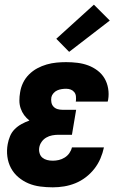

<svg xmlns="http://www.w3.org/2000/svg" viewBox="-20 -794 540 822"><path d="M206 8Q179 8 152 4.5Q125 1 101.5 -9Q78 -19 58.5 -35.5Q39 -52 27 -74.5Q15 -97 11.5 -123.5Q8 -150 13 -177Q16 -194 23 -211Q30 -228 43 -241Q56 -254 72.5 -263Q89 -272 106 -278Q93 -288 83.5 -301Q74 -314 68.5 -330Q63 -346 63 -363.5Q63 -381 66 -398Q69 -419 78.5 -439Q88 -459 104 -475Q120 -491 139.5 -501.5Q159 -512 180 -518Q201 -524 222 -526Q243 -528 263 -528Q288 -528 312 -525Q336 -522 357.5 -514Q379 -506 397.5 -492Q416 -478 427.5 -458.5Q439 -439 443 -415Q447 -391 443 -367Q442 -365 442 -363Q442 -361 441 -359H304Q304 -359 304.5 -360Q305 -361 305 -361Q306 -372 305 -382Q304 -392 298 -399.5Q292 -407 283 -410.5Q274 -414 263 -414Q254 -414 244 -412.5Q234 -411 225 -407Q216 -403 209 -395Q202 -387 200 -378Q198 -367 200 -356Q202 -345 209 -337.5Q216 -330 226 -327Q236 -324 247 -324H306L288 -217H230Q217 -217 203.5 -214.5Q190 -212 178 -205Q166 -198 158 -186.5Q150 -175 148 -162Q146 -150 149.5 -138Q153 -126 161.5 -119Q170 -112 181.5 -109Q193 -106 206 -106Q219 -106 232 -109Q245 -112 257 -119.5Q269 -127 277 -138.5Q285 -150 288 -163H425Q420 -139 410 -115.5Q400 -92 384 -71.5Q368 -51 347 -35Q326 -19 302.5 -9.5Q279 0 254.5 4Q230 8 206 8ZM276 -572 221 -628 382 -774 450 -706Z"/></svg>

Font: Iosevka SS04 Heavy Oblique
Style: Regular
Weight: 900
Italic angle: -9°
Monospace: yes
Designer: Belleve Invis
Foundry: Belleve Invis
Version: Version 19.0.0; ttfautohint (v1.8.4)